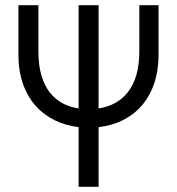

<svg xmlns="http://www.w3.org/2000/svg" viewBox="-20 -720 682 740"><path d="M283 -230V0H360V-230C495 -245 591 -343 591 -509V-700H517V-521C517 -383 452 -316 360 -302V-700H283V-302C190 -316 128 -384 128 -521V-700H51V-509C51 -342 149 -246 283 -230Z"/></svg>

Font: Mint Spirit
Style: Regular
Weight: 400
Designer: HARENDAL Hirwen
Foundry: Arkandis Digital Foundry.
Version: Version 1.004;FFEdit